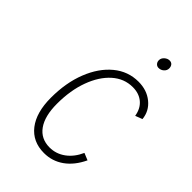

<svg xmlns="http://www.w3.org/2000/svg" viewBox="-211 -777 875 875"><g transform="rotate(45 226.5 -340.0)"><path d="M243 12Q169.5 12 128.2 -41Q87 -94 87 -189Q87 -285.5 116.8 -361Q146.5 -436.5 198.8 -479.8Q251 -523 318 -523Q372 -523 409.2 -492.8Q446.5 -462.5 451 -415L417 -402Q410.5 -442.5 384 -464.8Q357.5 -487 317 -487Q261.5 -487 218.5 -448.5Q175.5 -410 150.8 -342.8Q126 -275.5 126 -189Q126 -109.5 156.5 -66.8Q187 -24 243 -24Q284.5 -24 318.8 -49Q353 -74 373 -119L407 -105Q380 -48 337.8 -18Q295.5 12 243 12ZM338 -631.5Q327.5 -631.5 320.8 -639Q314 -646.5 314 -657.5Q314 -671 325.2 -681.2Q336.5 -691.5 350 -691.5Q361.5 -691.5 367.8 -683.8Q374 -676 374 -664.5Q374 -651 363.2 -641.2Q352.5 -631.5 338 -631.5Z"/></g></svg>

Font: Overpass Thin
Style: Italic
Weight: 250
Italic angle: -10°
Designer: Delve Withrington, Dave Bailey, Thomas Jockin
Foundry: Delve Fonts LLC
Version: Version 4.000